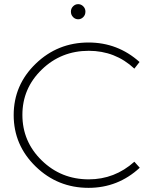

<svg xmlns="http://www.w3.org/2000/svg" viewBox="-20 -905 743 926"><path d="M392 -849Q392 -833 381.5 -822.5Q371 -812 357 -812Q343 -812 332.5 -822.5Q322 -833 322 -849Q322 -864 332.5 -874.5Q343 -885 357 -885Q371 -885 381.5 -874.5Q392 -864 392 -849ZM407 -700Q548 -700 653 -606L628 -574Q536 -660 408 -660Q275 -660 181.5 -569.5Q88 -479 88 -351Q88 -222 181.5 -131Q275 -40 408 -40Q533 -40 628 -125L654 -96Q549 1 407 1Q258 1 152 -102Q46 -205 46 -350Q46 -495 152 -597.5Q258 -700 407 -700Z"/></svg>

Font: Montserrat Ultra Light
Style: Regular
Weight: 200
Designer: Julieta Ulanovsky
Foundry: Julieta Ulanovsky
Version: Version 3.100;PS 003.100;hotconv 1.0.88;makeotf.lib2.5.64775